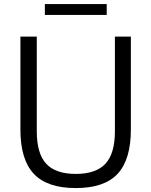

<svg xmlns="http://www.w3.org/2000/svg" viewBox="-20 -921 748 950"><path d="M355 9.5Q213.5 9.5 147.2 -61Q81 -131.5 81 -280V-740H162V-271Q162 -161.5 208.5 -111Q255 -60.5 355 -60.5Q455 -60.5 501.8 -111Q548.5 -161.5 548.5 -271V-740H627.5V-280Q627.5 -131.5 562 -61Q496.5 9.5 355 9.5ZM202 -847V-901H508V-847Z"/></svg>

Font: Encode Sans
Style: Regular
Weight: 400
Designer: Multiple Designers
Foundry: Impallari Type
Version: Version 3.002; ttfautohint (v1.8.3) -l 8 -r 50 -G 200 -x 14 